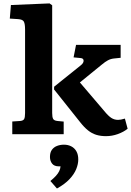

<svg xmlns="http://www.w3.org/2000/svg" viewBox="-20 -787 771 1126"><path d="M601.5 11.5Q569.5 11.5 544 3.5Q518.5 -4.5 496 -22.5Q473.5 -40.5 450 -70.5L297 -262.5L297.5 -278.5L455 -405Q470.5 -417.5 470.3 -431.2Q470 -445 453 -446.5L411.5 -450.5L426 -524H687.5V-448L648.5 -444Q629 -442 612.8 -433.2Q596.5 -424.5 577.5 -408.5L448.5 -303.5L591 -136.5Q614 -108 632 -96Q650 -84 672.5 -84Q680.5 -84 689.8 -85.8Q699 -87.5 712.5 -91.5L728.5 -32Q705 -13 671 -0.7Q637 11.5 601.5 11.5ZM52 0V-74.5L98 -77.5Q115.5 -79 121.2 -88.3Q127 -97.5 127 -123.5V-613.5Q127 -647.5 119.7 -660.5Q112.5 -673.5 84.5 -675L37.5 -678L44 -757.5L270.5 -767L286 -756V-124Q286 -99.5 291.8 -89.5Q297.5 -79.5 317 -77.5L353.5 -74V0ZM314 318.5 275.5 274.5Q295.5 258 308 244.3Q320.5 230.5 327.2 216.8Q334 203 335 188.5H324.5Q298 188.5 285.5 172.5Q273 156.5 273 133.5Q273 107.5 284.2 91.8Q295.5 76 314.3 68.8Q333 61.5 355 61.5Q379 61.5 398 71.3Q417 81 428 100.3Q439 119.5 439 148.5Q439 175 427 204.8Q415 234.5 387.5 263.8Q360 293 314 318.5Z"/></svg>

Font: Literata Variable Black
Style: Regular
Weight: 900
Designer: Latin by Veronika Burian and Jose Scaglione. Greek by Irene Vlachou. Cyrillic by Vera Evstafieva.
Foundry: TypeTogether
Version: Version 3.021